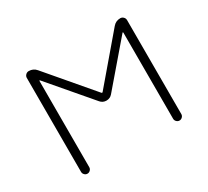

<svg xmlns="http://www.w3.org/2000/svg" viewBox="-143 -982 1287 1189"><g transform="rotate(-30 500.0 -388.0)"><path d="M496.1 -413.1Q501 -407.2 505.9 -413.1L775.4 -729.5Q795.9 -753.9 828.1 -753.9Q840.8 -753.9 850.1 -744.6Q859.4 -735.4 859.4 -722.7V-50.8Q859.4 -39.1 850.6 -30.3Q841.8 -21.5 830.1 -21.5Q818.4 -21.5 809.6 -30.3Q800.8 -39.1 800.8 -50.8V-668Q800.8 -668.9 798.8 -669.9Q796.9 -670.9 795.9 -668.9L543 -374Q526.4 -354.5 500.5 -354.5Q474.6 -354.5 458 -374L206.1 -668.9Q205.1 -670.9 203.1 -669.9Q201.2 -668.9 201.2 -668V-50.8Q201.2 -39.1 192.4 -30.3Q183.6 -21.5 171.9 -21.5Q160.2 -21.5 151.4 -30.3Q142.6 -39.1 142.6 -50.8V-722.7Q142.6 -735.4 151.9 -744.6Q161.1 -753.9 173.8 -753.9Q206.1 -753.9 226.6 -729.5Z"/></g></svg>

Font: Rounded Mgen+ 1mn light
Style: Regular
Weight: 200
Designer: [Source Han Sans]
Ryoko NISHIZUKA  (kana & ideographs); Paul D. Hunt (Latin, Greek & Cyrillic); Wenlong ZHANG  (bopomofo
Version: Version 1.059.20150602